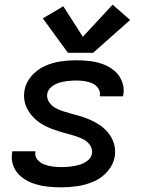

<svg xmlns="http://www.w3.org/2000/svg" viewBox="-20 -797 616 825"><path d="M243 8Q277 8 312 3Q347 -2 381.5 -16.5Q416 -31 441.5 -60Q467 -89 473 -124Q476 -143 473.5 -161.5Q471 -180 463.5 -196.5Q456 -213 444.5 -227Q433 -241 419 -252Q405 -263 389 -271.5Q373 -280 356 -287Q339 -294 321 -299Q303 -304 285 -309Q267 -314 249.5 -319.5Q232 -325 216.5 -334Q201 -343 190.5 -359Q180 -375 183 -394Q186 -412 202 -424.5Q218 -437 236 -442Q254 -447 271.5 -449Q289 -451 307 -451Q325 -451 342.5 -448.5Q360 -446 375.5 -439.5Q391 -433 401.5 -418.5Q412 -404 409 -386Q409 -385 409 -383H508Q509 -387 510 -390Q515 -420 504 -447.5Q493 -475 471.5 -493Q450 -511 423 -521Q396 -531 366.5 -534.5Q337 -538 307 -538Q273 -538 239 -533Q205 -528 172 -513Q139 -498 114.5 -469.5Q90 -441 85 -407Q82 -388 84.5 -369Q87 -350 95 -333.5Q103 -317 114 -303.5Q125 -290 139 -278.5Q153 -267 169 -258.5Q185 -250 202 -243.5Q219 -237 237 -231.5Q255 -226 272.5 -221.5Q290 -217 308 -211Q326 -205 341.5 -196.5Q357 -188 367.5 -172Q378 -156 375 -137Q372 -118 354.5 -105.5Q337 -93 318 -88Q299 -83 280.5 -81Q262 -79 243 -79Q224 -79 205.5 -81.5Q187 -84 170 -90.5Q153 -97 141 -111Q129 -125 132 -144V-147H33Q32 -143 32 -140Q27 -109 38.5 -81.5Q50 -54 73 -36Q96 -18 124 -8.5Q152 1 182 4.5Q212 8 243 8ZM272 -570H380L539 -711L464 -777L336 -639L252 -770L164 -718Z"/></svg>

Font: Iosevka Sparkle Medium Oblique
Style: Regular
Weight: 500
Italic angle: -9°
Designer: Belleve Invis
Foundry: Belleve Invis
Version: Version 4.5.0; ttfautohint (v1.8.3)